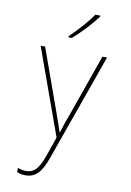

<svg xmlns="http://www.w3.org/2000/svg" viewBox="-107 -830 777 1141"><g transform="rotate(10 281.5 -260.0)"><path d="M239 -613V-606H259C310 -649 368 -713 403 -759V-766H373C343 -721 284 -656 239 -613ZM128 246C193 246 226 204 257 116L486 -528H458L329 -163C309 -108 299 -81 287 -42H285C274 -76 265 -100 244 -160L112 -528H85L273 -7L233 108C204 191 176 220 128 220C110 220 95 216 78 210V236C96 243 110 246 128 246Z"/></g></svg>

Font: Noto Sans Mono SemiCondensed Thin
Style: Regular
Weight: 100
Width: 4
Designer: Monotype Design Team
Foundry: Monotype Imaging Inc.
Version: Version 2.014